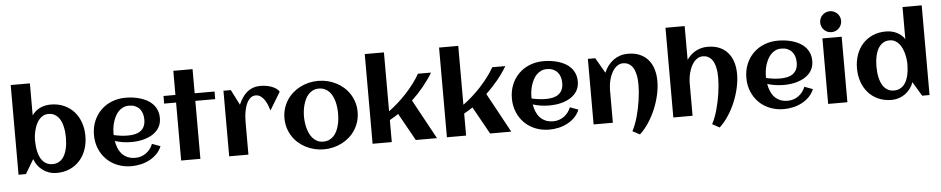

<svg xmlns="http://www.w3.org/2000/svg" viewBox="-46 -1157 8065 1645"><g transform="rotate(-5 3986.5 -335.0)"><path d="M668.5 -281.2Q668.5 -219.7 649.9 -166Q631.3 -112.3 596.2 -72.5Q561 -32.7 510.3 -9.8Q459.5 13.2 395 13.2Q362.3 13.2 332.8 3.4Q303.2 -6.3 278.6 -24.2Q253.9 -42 235.1 -66.9Q216.3 -91.8 205.6 -122.6L132.3 0H68.8V-771.5H233.9V-496.6Q263.2 -537.1 304.4 -556.2Q345.7 -575.2 395 -575.2Q459.5 -575.2 510.3 -552.2Q561 -529.3 596.2 -489.7Q631.3 -450.2 649.9 -396.5Q668.5 -342.8 668.5 -281.2ZM501 -281.2Q501 -302.7 498.8 -326.9Q496.6 -351.1 491.2 -375Q485.8 -398.9 476.3 -420.9Q466.8 -442.9 452.1 -459.7Q437.5 -476.6 417 -486.6Q396.5 -496.6 368.7 -496.6Q343.3 -496.6 323.5 -486.1Q303.7 -475.6 288.8 -458Q273.9 -440.4 263.7 -418Q253.4 -395.5 247.1 -371.6Q240.7 -347.7 237.8 -324.2Q234.9 -300.8 234.9 -281.2Q234.9 -259.3 237.1 -234.9Q239.3 -210.4 244.6 -186.3Q250 -162.1 259.5 -140.4Q269 -118.7 283.9 -101.8Q298.8 -85 319.6 -75.2Q340.3 -65.4 368.7 -65.4Q396 -65.4 416.7 -75.4Q437.5 -85.4 452.1 -102.3Q466.8 -119.1 476.3 -141.4Q485.8 -163.6 491.2 -187.5Q496.6 -211.4 498.8 -235.6Q501 -259.8 501 -281.2Z M910.6 -267.6Q940.9 -260.7 971.2 -256.8Q1001.5 -252.9 1032.2 -252.9Q1064.5 -252.9 1092 -259Q1119.6 -265.1 1139.9 -279.5Q1160.2 -293.9 1171.9 -317.9Q1183.6 -341.8 1183.6 -377.4Q1183.6 -406.2 1175.8 -430.2Q1168 -454.1 1152.6 -471.2Q1137.2 -488.3 1114.7 -497.8Q1092.3 -507.3 1062.5 -507.3Q1034.7 -507.3 1012.5 -497.1Q990.2 -486.8 973.4 -469.5Q956.5 -452.1 944.6 -429.2Q932.6 -406.2 924.8 -381.3Q917 -356.4 913.6 -331.1Q910.2 -305.7 910.2 -283.2Q910.2 -279.3 910.2 -275.4Q910.2 -271.5 910.6 -267.6ZM1317.4 -378.9Q1317.4 -344.2 1306.2 -317.1Q1294.9 -290 1275.6 -269.5Q1256.3 -249 1231 -234.9Q1205.6 -220.7 1176.8 -211.7Q1147.9 -202.6 1117.4 -198.7Q1086.9 -194.8 1058.1 -194.8Q1021.5 -194.8 985.8 -200Q950.2 -205.1 915.5 -216.3Q920.9 -184.1 932.6 -155Q944.3 -126 963.9 -104.2Q983.4 -82.5 1012 -69.8Q1040.5 -57.1 1079.6 -57.1Q1105.5 -57.1 1128.9 -64.9Q1152.3 -72.8 1171.9 -86.9Q1191.4 -101.1 1206.3 -120.6Q1221.2 -140.1 1230.5 -164.1L1301.8 -137.7Q1285.6 -99.1 1257.6 -71Q1229.5 -43 1194.1 -24.7Q1158.7 -6.3 1118.9 2.4Q1079.1 11.2 1040 11.2Q975.6 11.2 920.9 -10.5Q866.2 -32.2 826.7 -71.3Q787.1 -110.4 764.6 -164.6Q742.2 -218.8 742.2 -283.2Q742.2 -347.7 764.6 -401.9Q787.1 -456.1 826.7 -495.1Q866.2 -534.2 920.9 -555.9Q975.6 -577.6 1040 -577.6Q1071.3 -577.6 1104 -573.2Q1136.7 -568.8 1167.5 -559.3Q1198.2 -549.8 1225.6 -534.7Q1252.9 -519.5 1273.2 -497.3Q1293.5 -475.1 1305.4 -445.8Q1317.4 -416.5 1317.4 -378.9Z M1632.8 0H1467.3V-498.5H1364.7V-564H1467.3V-771.5H1632.8V-564H1803.7V-498.5H1632.8Z M2359.9 -514.2 2267.1 -360.4Q2261.2 -379.9 2252 -404.3Q2242.7 -428.7 2229 -450Q2215.3 -471.2 2196.3 -485.6Q2177.2 -500 2152.3 -500Q2129.4 -500 2112.5 -488.3Q2095.7 -476.6 2084 -457.8Q2072.3 -439 2064.7 -415.3Q2057.1 -391.6 2053 -367.4Q2048.8 -343.3 2047.4 -321Q2045.9 -298.8 2045.9 -282.7V0H1880.4V-564H1943.8L2010.7 -432.6Q2024.4 -464.4 2042 -491Q2059.6 -517.6 2082.5 -536.9Q2105.5 -556.2 2134.5 -566.9Q2163.6 -577.6 2200.2 -577.6Q2219.2 -577.6 2242.7 -574.5Q2266.1 -571.3 2288.6 -563.7Q2311 -556.2 2330.1 -543.9Q2349.1 -531.7 2359.9 -514.2Z M3009.8 -283.2Q3009.8 -239.3 2998 -200.7Q2986.3 -162.1 2965.6 -129.4Q2944.8 -96.7 2915.5 -70.6Q2886.2 -44.4 2851.3 -26.4Q2816.4 -8.3 2776.6 1.5Q2736.8 11.2 2694.8 11.2Q2652.8 11.2 2613.3 1.5Q2573.7 -8.3 2538.8 -26.4Q2503.9 -44.4 2474.6 -70.6Q2445.3 -96.7 2424.6 -129.4Q2403.8 -162.1 2392.1 -200.9Q2380.4 -239.7 2380.4 -283.2Q2380.4 -326.7 2392.1 -365.5Q2403.8 -404.3 2424.6 -437Q2445.3 -469.7 2474.6 -495.8Q2503.9 -522 2538.8 -540Q2573.7 -558.1 2613.3 -567.9Q2652.8 -577.6 2694.8 -577.6Q2736.8 -577.6 2776.6 -567.9Q2816.4 -558.1 2851.3 -540Q2886.2 -522 2915.5 -495.8Q2944.8 -469.7 2965.6 -437Q2986.3 -404.3 2998 -365.5Q3009.8 -326.7 3009.8 -283.2ZM2841.8 -283.2Q2841.8 -306.6 2839.1 -332.8Q2836.4 -358.9 2830.1 -384Q2823.7 -409.2 2812.7 -432.4Q2801.8 -455.6 2785.6 -472.9Q2769.5 -490.2 2747.1 -500.7Q2724.6 -511.2 2694.8 -511.2Q2666.5 -511.2 2644.5 -500.5Q2622.6 -489.7 2606.2 -471.9Q2589.8 -454.1 2578.9 -430.7Q2567.9 -407.2 2561 -382.1Q2554.2 -356.9 2551.3 -331.3Q2548.3 -305.7 2548.3 -283.2Q2548.3 -260.7 2551.3 -235.1Q2554.2 -209.5 2561 -184.1Q2567.9 -158.7 2578.9 -135.5Q2589.8 -112.3 2606.2 -94.5Q2622.6 -76.7 2644.5 -65.9Q2666.5 -55.2 2694.8 -55.2Q2724.1 -55.2 2746.6 -65.7Q2769 -76.2 2785.4 -93.8Q2801.8 -111.3 2812.5 -134.3Q2823.2 -157.2 2829.8 -182.6Q2836.4 -208 2839.1 -233.9Q2841.8 -259.8 2841.8 -283.2Z M3278.8 0H3113.8V-771.5H3278.8V-265.1Q3319.3 -294.4 3358.6 -329.6Q3397.9 -364.7 3433.6 -403.6Q3469.2 -442.4 3499.8 -482.9Q3530.3 -523.4 3553.2 -564H3665.5Q3631.3 -506.3 3584.5 -449Q3537.6 -391.6 3482.4 -339.4L3667.5 0H3485.4L3354 -235.4Q3317.4 -210.4 3278.8 -189.5Z M3918 0H3752.9V-771.5H3918V-265.1Q3958.5 -294.4 3997.8 -329.6Q4037.1 -364.7 4072.8 -403.6Q4108.4 -442.4 4138.9 -482.9Q4169.4 -523.4 4192.4 -564H4304.7Q4270.5 -506.3 4223.6 -449Q4176.8 -391.6 4121.6 -339.4L4306.6 0H4124.5L3993.2 -235.4Q3956.5 -210.4 3918 -189.5Z M4504.9 -267.6Q4535.2 -260.7 4565.4 -256.8Q4595.7 -252.9 4626.5 -252.9Q4658.7 -252.9 4686.3 -259Q4713.9 -265.1 4734.1 -279.5Q4754.4 -293.9 4766.1 -317.9Q4777.8 -341.8 4777.8 -377.4Q4777.8 -406.2 4770 -430.2Q4762.2 -454.1 4746.8 -471.2Q4731.4 -488.3 4709 -497.8Q4686.5 -507.3 4656.7 -507.3Q4628.9 -507.3 4606.7 -497.1Q4584.5 -486.8 4567.6 -469.5Q4550.8 -452.1 4538.8 -429.2Q4526.9 -406.2 4519 -381.3Q4511.2 -356.4 4507.8 -331.1Q4504.4 -305.7 4504.4 -283.2Q4504.4 -279.3 4504.4 -275.4Q4504.4 -271.5 4504.9 -267.6ZM4911.6 -378.9Q4911.6 -344.2 4900.4 -317.1Q4889.2 -290 4869.9 -269.5Q4850.6 -249 4825.2 -234.9Q4799.8 -220.7 4771 -211.7Q4742.2 -202.6 4711.7 -198.7Q4681.2 -194.8 4652.3 -194.8Q4615.7 -194.8 4580.1 -200Q4544.4 -205.1 4509.8 -216.3Q4515.1 -184.1 4526.9 -155Q4538.6 -126 4558.1 -104.2Q4577.6 -82.5 4606.2 -69.8Q4634.8 -57.1 4673.8 -57.1Q4699.7 -57.1 4723.1 -64.9Q4746.6 -72.8 4766.1 -86.9Q4785.6 -101.1 4800.5 -120.6Q4815.4 -140.1 4824.7 -164.1L4896 -137.7Q4879.9 -99.1 4851.8 -71Q4823.7 -43 4788.3 -24.7Q4752.9 -6.3 4713.1 2.4Q4673.3 11.2 4634.3 11.2Q4569.8 11.2 4515.1 -10.5Q4460.4 -32.2 4420.9 -71.3Q4381.3 -110.4 4358.9 -164.6Q4336.4 -218.8 4336.4 -283.2Q4336.4 -347.7 4358.9 -401.9Q4381.3 -456.1 4420.9 -495.1Q4460.4 -534.2 4515.1 -555.9Q4569.8 -577.6 4634.3 -577.6Q4665.5 -577.6 4698.2 -573.2Q4731 -568.8 4761.7 -559.3Q4792.5 -549.8 4819.8 -534.7Q4847.2 -519.5 4867.4 -497.3Q4887.7 -475.1 4899.7 -445.8Q4911.6 -416.5 4911.6 -378.9Z M5591.3 -323.2Q5591.3 -266.1 5577.4 -204.1Q5563.5 -142.1 5538.6 -82.5Q5513.7 -22.9 5479 29.5Q5444.3 82 5402.8 120.1L5340.8 86.4Q5354 62 5365.7 31.7Q5377.4 1.5 5387 -32.5Q5396.5 -66.4 5404.1 -102.5Q5411.6 -138.7 5416.7 -174.1Q5421.9 -209.5 5424.6 -242.9Q5427.2 -276.4 5427.2 -305.2Q5427.2 -324.2 5425.8 -345.9Q5424.3 -367.7 5419.7 -389.4Q5415 -411.1 5407.2 -431.2Q5399.4 -451.2 5386.5 -466.3Q5373.5 -481.4 5355.2 -490.7Q5336.9 -500 5312 -500Q5287.6 -500 5268.6 -489Q5249.5 -478 5234.9 -460.2Q5220.2 -442.4 5209.7 -419.4Q5199.2 -396.5 5192.6 -372.3Q5186 -348.1 5183.1 -324.7Q5180.2 -301.3 5180.2 -282.7V0H5014.6V-564H5078.1L5153.8 -432.6Q5167.5 -465.3 5188 -492.2Q5208.5 -519 5234.4 -538.1Q5260.3 -557.1 5291.7 -567.4Q5323.2 -577.6 5359.9 -577.6Q5418.5 -577.6 5461.9 -558.6Q5505.4 -539.6 5534.2 -505.6Q5563 -471.7 5577.1 -425Q5591.3 -378.4 5591.3 -323.2Z M6276.9 -323.2Q6276.9 -266.1 6262.9 -204.1Q6249 -142.1 6224.1 -82.5Q6199.2 -22.9 6164.6 29.5Q6129.9 82 6088.4 120.1L6026.4 86.4Q6039.6 62 6051.3 31.7Q6063 1.5 6072.5 -32.5Q6082 -66.4 6089.6 -102.5Q6097.2 -138.7 6102.3 -174.1Q6107.4 -209.5 6110.1 -242.9Q6112.8 -276.4 6112.8 -305.2Q6112.8 -324.2 6111.3 -345.9Q6109.9 -367.7 6105.2 -389.4Q6100.6 -411.1 6092.8 -431.2Q6085 -451.2 6072 -466.3Q6059.1 -481.4 6040.8 -490.7Q6022.5 -500 5997.6 -500Q5973.1 -500 5954.1 -489Q5935.1 -478 5920.4 -460.2Q5905.8 -442.4 5895.3 -419.4Q5884.8 -396.5 5878.2 -372.3Q5871.6 -348.1 5868.7 -324.7Q5865.7 -301.3 5865.7 -282.7V0H5700.2V-771.5H5865.2V-481Q5897 -527.3 5943.1 -552.5Q5989.3 -577.6 6045.4 -577.6Q6104 -577.6 6147.5 -558.6Q6190.9 -539.6 6219.7 -505.6Q6248.5 -471.7 6262.7 -425Q6276.9 -378.4 6276.9 -323.2Z M6521.5 -267.6Q6551.8 -260.7 6582 -256.8Q6612.3 -252.9 6643.1 -252.9Q6675.3 -252.9 6702.9 -259Q6730.5 -265.1 6750.7 -279.5Q6771 -293.9 6782.7 -317.9Q6794.4 -341.8 6794.4 -377.4Q6794.4 -406.2 6786.6 -430.2Q6778.8 -454.1 6763.4 -471.2Q6748 -488.3 6725.6 -497.8Q6703.1 -507.3 6673.3 -507.3Q6645.5 -507.3 6623.3 -497.1Q6601.1 -486.8 6584.2 -469.5Q6567.4 -452.1 6555.4 -429.2Q6543.5 -406.2 6535.6 -381.3Q6527.8 -356.4 6524.4 -331.1Q6521 -305.7 6521 -283.2Q6521 -279.3 6521 -275.4Q6521 -271.5 6521.5 -267.6ZM6928.2 -378.9Q6928.2 -344.2 6917 -317.1Q6905.8 -290 6886.5 -269.5Q6867.2 -249 6841.8 -234.9Q6816.4 -220.7 6787.6 -211.7Q6758.8 -202.6 6728.3 -198.7Q6697.8 -194.8 6668.9 -194.8Q6632.3 -194.8 6596.7 -200Q6561 -205.1 6526.4 -216.3Q6531.7 -184.1 6543.5 -155Q6555.2 -126 6574.7 -104.2Q6594.2 -82.5 6622.8 -69.8Q6651.4 -57.1 6690.4 -57.1Q6716.3 -57.1 6739.7 -64.9Q6763.2 -72.8 6782.7 -86.9Q6802.2 -101.1 6817.1 -120.6Q6832 -140.1 6841.3 -164.1L6912.6 -137.7Q6896.5 -99.1 6868.4 -71Q6840.3 -43 6804.9 -24.7Q6769.5 -6.3 6729.7 2.4Q6689.9 11.2 6650.9 11.2Q6586.4 11.2 6531.7 -10.5Q6477.1 -32.2 6437.5 -71.3Q6397.9 -110.4 6375.5 -164.6Q6353 -218.8 6353 -283.2Q6353 -347.7 6375.5 -401.9Q6397.9 -456.1 6437.5 -495.1Q6477.1 -534.2 6531.7 -555.9Q6586.4 -577.6 6650.9 -577.6Q6682.1 -577.6 6714.8 -573.2Q6747.6 -568.8 6778.3 -559.3Q6809.1 -549.8 6836.4 -534.7Q6863.8 -519.5 6884 -497.3Q6904.3 -475.1 6916.3 -445.8Q6928.2 -416.5 6928.2 -378.9Z M7204.6 -700.2Q7204.6 -681.6 7197.5 -665Q7190.4 -648.4 7178.2 -636.2Q7166 -624 7149.4 -616.9Q7132.8 -609.9 7114.3 -609.9Q7095.7 -609.9 7079.3 -616.9Q7063 -624 7050.8 -636.2Q7038.6 -648.4 7031.5 -665Q7024.4 -681.6 7024.4 -700.2Q7024.4 -718.8 7031.5 -735.1Q7038.6 -751.5 7050.8 -763.7Q7063 -775.9 7079.3 -783Q7095.7 -790 7114.3 -790Q7132.8 -790 7149.4 -783Q7166 -775.9 7178.2 -763.7Q7190.4 -751.5 7197.5 -735.1Q7204.6 -718.8 7204.6 -700.2ZM7197.3 0H7031.7V-563.5H7197.3Z M7903.8 0H7840.3L7767.1 -122.6Q7756.3 -91.8 7737.5 -66.9Q7718.8 -42 7694.1 -24.2Q7669.4 -6.3 7639.9 3.4Q7610.4 13.2 7577.6 13.2Q7513.2 13.2 7462.4 -9.8Q7411.6 -32.7 7376.5 -72.5Q7341.3 -112.3 7322.8 -166Q7304.2 -219.7 7304.2 -281.2Q7304.2 -342.8 7322.8 -396.5Q7341.3 -450.2 7376.5 -489.7Q7411.6 -529.3 7462.4 -552.2Q7513.2 -575.2 7577.6 -575.2Q7627 -575.2 7668.2 -556.2Q7709.5 -537.1 7738.8 -496.6V-771.5H7903.8ZM7737.8 -281.2Q7737.8 -300.8 7734.9 -324.2Q7731.9 -347.7 7725.6 -371.6Q7719.2 -395.5 7709 -418Q7698.7 -440.4 7683.8 -458Q7668.9 -475.6 7649.2 -486.1Q7629.4 -496.6 7604 -496.6Q7576.2 -496.6 7555.7 -486.6Q7535.2 -476.6 7520.5 -459.7Q7505.9 -442.9 7496.3 -420.9Q7486.8 -398.9 7481.4 -375Q7476.1 -351.1 7473.9 -326.9Q7471.7 -302.7 7471.7 -281.2Q7471.7 -259.8 7473.9 -235.6Q7476.1 -211.4 7481.4 -187.5Q7486.8 -163.6 7496.3 -141.4Q7505.9 -119.1 7520.5 -102.3Q7535.2 -85.4 7555.7 -75.4Q7576.2 -65.4 7604 -65.4Q7631.8 -65.4 7652.8 -75.2Q7673.8 -85 7688.7 -101.8Q7703.6 -118.7 7713.1 -140.4Q7722.7 -162.1 7728 -186.3Q7733.4 -210.4 7735.6 -234.9Q7737.8 -259.3 7737.8 -281.2Z"/></g></svg>

Font: Aclonica
Style: Regular
Weight: 400
Version: Version 1.001